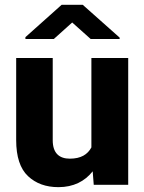

<svg xmlns="http://www.w3.org/2000/svg" viewBox="-20 -770 602 800"><path d="M514.2 0V-528.3H360.8V-155.8C345.2 -126.5 317.4 -108.9 271 -108.9C227.5 -108.9 199.7 -131.3 199.7 -185.5V-528.3H47.4V-186.5C47.4 -116.7 64 -66.9 96.7 -36.1C129.4 -5.4 171.4 9.8 223.6 9.8C286.1 9.8 333.5 -14.6 366.2 -56.2L370.6 0ZM236.8 -750 85.9 -615.2V-607.4H204.1L280.8 -676.3L357.9 -607.4H478.5V-613.3L324.7 -750Z"/></svg>

Font: Vazirmatn ExtraBold
Style: Regular
Weight: 800
Designer: Saber Rastikerdar
Foundry: Saber Rastikerdar
Version: Version 33.003